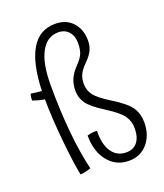

<svg xmlns="http://www.w3.org/2000/svg" viewBox="-141 -821 818 956"><g transform="rotate(-20 268.5 -343.5)"><path d="M514 -115Q514 -47 476.5 -3.5Q439 40 378 40Q310 40 268 -12Q226 -64 226 -149Q241 -153 253 -154.5Q265 -156 278 -155Q276 -84 303 -44Q330 -4 380 -4Q418 -4 438.5 -30.5Q459 -57 459 -104Q459 -140 439 -169Q419 -198 353 -240Q286 -282 265.5 -312Q245 -342 245 -379Q245 -413 257 -440.5Q269 -468 298 -498Q323 -524 331 -545Q339 -566 339 -599Q339 -636 318.5 -659Q298 -682 264 -682Q204 -682 171.5 -622Q139 -562 139 -448Q139 -313 150 -198Q161 -83 183 9Q165 15 151.5 18Q138 21 127 21Q114 -39 101.5 -163.5Q89 -288 88 -391Q69 -394 53 -398.5Q37 -403 26 -407Q26 -419 27.5 -429Q29 -439 32 -442Q43 -440 55.5 -438.5Q68 -437 88 -435Q93 -581 136.5 -654Q180 -727 264 -727Q322 -727 356 -689.5Q390 -652 390 -592Q390 -564 378.5 -540.5Q367 -517 339 -490Q315 -466 305.5 -445Q296 -424 296 -397Q296 -364 315 -337.5Q334 -311 397 -272Q469 -228 491.5 -193.5Q514 -159 514 -115Z"/></g></svg>

Font: Atma Light
Style: Regular
Weight: 300
Designer: Gregori Vincens, Jeremie Hornus, Riccardo Olocco, Yoann Minet.
Foundry: black foundry
Version: Version 1.102;PS 1.100;hotconv 1.0.86;makeotf.lib2.5.63406